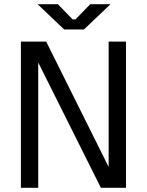

<svg xmlns="http://www.w3.org/2000/svg" viewBox="-20 -899 704 919"><path d="M80 0H163V-600L463 0H583V-700H500V-100L201 -700H80ZM160 -879 287 -758H382L509 -879H412L341 -806H328L257 -879Z"/></svg>

Font: Meta Space
Style: Regular
Weight: 400
Designer: Meta Pool / Florian Karsten
Foundry: Meta Pool / Florian Karsten
Version: Version 2.000;Glyphs 3.1.1 (3137)